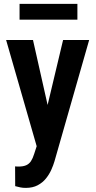

<svg xmlns="http://www.w3.org/2000/svg" viewBox="-20 -729 479 963"><path d="M184.6 -59.1 296.4 -528.3H427.2L253.4 79.6Q247.6 99.6 237.3 122.6Q227.1 145.5 210.4 166.3Q193.8 187 168.9 200.2Q144 213.4 109.4 213.4Q93.8 213.4 82 210.9Q70.3 208.5 56.2 204.6L55.7 105.5Q60.1 106 64.5 106.2Q68.8 106.4 72.8 106.4Q96.2 106.4 111.1 99.9Q126 93.3 135.3 79.3Q144.5 65.4 151.4 43ZM145.5 -528.3 232.4 -142.1 252 -1.5 166.5 13.2 10.7 -528.3ZM368.2 -709.5V-630.4H78.1V-709.5Z"/></svg>

Font: Roboto Condensed SemiBold
Style: Regular
Weight: 600
Designer: Christian Robertson
Foundry: Google
Version: Version 3.008; 2023